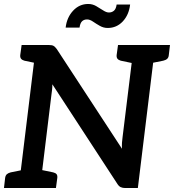

<svg xmlns="http://www.w3.org/2000/svg" viewBox="-23 -948 877 968"><path d="M71 0 159 -721H224Q239 -721 246.5 -717Q254 -713 263 -701L592 -198Q591 -214 592 -229Q593 -244 595 -257L652 -721H760L672 0H609Q595 0 585.5 -4.5Q576 -9 568 -22L241 -523Q241 -507 239.5 -495Q238 -483 236 -468L179 0ZM-3 0 3 -52Q5 -64 12 -70Q19 -76 31 -79L96 -92L97 0ZM159 0 182 -92 245 -79Q257 -76 262 -70Q267 -64 266 -52L259 0ZM186 -721 162 -629 100 -642Q89 -645 83.5 -651.5Q78 -658 79 -670L86 -721ZM672 -721 648 -629 586 -642Q575 -645 569.5 -651.5Q564 -658 565 -670L572 -721ZM834 -721 828 -670Q827 -658 820 -651.5Q813 -645 800 -642L735 -629L734 -721ZM526 -885Q541 -885 551.5 -894Q562 -903 565 -925H633Q627 -873 596 -840Q565 -807 520 -807Q499 -807 480.5 -817.5Q462 -828 446 -839Q430 -850 416 -850Q400 -850 390.5 -840.5Q381 -831 378 -809H308Q314 -860 345.5 -894Q377 -928 422 -928Q443 -928 461.5 -917.5Q480 -907 496.5 -896Q513 -885 526 -885Z"/></svg>

Font: Aleo SemiBold
Style: Italic
Weight: 600
Italic angle: -7°
Designer: Alessio Laiso
Foundry: Alessio Laiso
Version: Version 2.001;gftools[0.9.29]